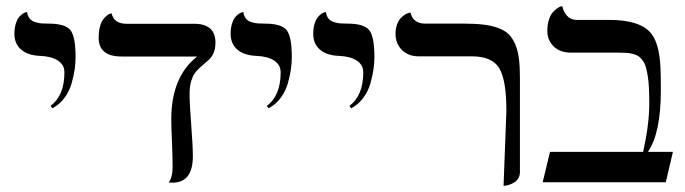

<svg xmlns="http://www.w3.org/2000/svg" viewBox="-20 -598 2249 630"><path d="M151.9 -242.7 146 -250.5Q191.4 -284.2 191.4 -360.8Q191.4 -385.3 170.2 -399.2Q148.9 -413.1 112.3 -414.6Q71.8 -416 49.6 -435.1Q27.3 -454.1 27.3 -486.8Q27.3 -505.9 31.7 -520Q36.1 -534.2 42 -541.3Q47.9 -548.3 54 -552.5Q60.1 -556.6 64.5 -557.6L68.8 -558.6Q70.8 -545.4 77.4 -537.1Q84 -528.8 95.7 -525.4Q107.4 -522 116 -521.2Q124.5 -520.5 139.6 -520.5Q193.4 -520.5 210.7 -499.5Q228 -478.5 228 -410.6Q228 -391.1 225.1 -370.8Q222.2 -350.6 215.1 -325Q208 -299.3 191.7 -277.1Q175.3 -254.9 151.9 -242.7Z M602.1 -291Q602.1 -256.3 607.4 -188.2Q612.8 -120.1 612.8 -85.4Q612.8 1.5 545.4 1.5Q542.5 1.5 538.6 1.2Q534.7 1 533.7 1Q546.4 -17.6 546.4 -49.3Q546.4 -83 544.2 -133.8Q542 -184.6 542 -206.5Q542 -346.2 627 -412.6H379.4Q303.7 -412.6 303.7 -474.1Q303.7 -495.1 308.1 -511Q312.5 -526.9 318.8 -534.7Q325.2 -542.5 331.3 -547.4Q337.4 -552.2 341.8 -553.2L346.2 -554.2Q354 -520 395 -520H616.7Q687 -520 687 -458Q687 -438.5 680.7 -424.1Q674.3 -409.7 665 -401.6Q655.8 -393.6 644.5 -383.8Q633.3 -374 624 -364Q614.7 -354 608.4 -335.2Q602.1 -316.4 602.1 -291Z M861.3 -242.7 855.5 -250.5Q900.9 -284.2 900.9 -360.8Q900.9 -385.3 879.6 -399.2Q858.4 -413.1 821.8 -414.6Q781.2 -416 759 -435.1Q736.8 -454.1 736.8 -486.8Q736.8 -505.9 741.2 -520Q745.6 -534.2 751.5 -541.3Q757.3 -548.3 763.4 -552.5Q769.5 -556.6 773.9 -557.6L778.3 -558.6Q780.3 -545.4 786.9 -537.1Q793.5 -528.8 805.2 -525.4Q816.9 -522 825.4 -521.2Q834 -520.5 849.1 -520.5Q902.8 -520.5 920.2 -499.5Q937.5 -478.5 937.5 -410.6Q937.5 -391.1 934.6 -370.8Q931.6 -350.6 924.6 -325Q917.5 -299.3 901.1 -277.1Q884.8 -254.9 861.3 -242.7Z M1132.3 -242.7 1126.5 -250.5Q1171.9 -284.2 1171.9 -360.8Q1171.9 -385.3 1150.6 -399.2Q1129.4 -413.1 1092.8 -414.6Q1052.2 -416 1030 -435.1Q1007.8 -454.1 1007.8 -486.8Q1007.8 -505.9 1012.2 -520Q1016.6 -534.2 1022.5 -541.3Q1028.3 -548.3 1034.4 -552.5Q1040.5 -556.6 1044.9 -557.6L1049.3 -558.6Q1051.3 -545.4 1057.9 -537.1Q1064.5 -528.8 1076.2 -525.4Q1087.9 -522 1096.4 -521.2Q1105 -520.5 1120.1 -520.5Q1173.8 -520.5 1191.2 -499.5Q1208.5 -478.5 1208.5 -410.6Q1208.5 -391.1 1205.6 -370.8Q1202.6 -350.6 1195.6 -325Q1188.5 -299.3 1172.1 -277.1Q1155.8 -254.9 1132.3 -242.7Z M1632.3 11.7 1641.6 -234.4Q1641.6 -335.9 1617.9 -374.5Q1594.2 -413.1 1529.3 -413.1H1354.5Q1319.8 -413.1 1298.8 -434.1Q1277.8 -455.1 1277.8 -486.8Q1277.8 -504.4 1283 -518.1Q1288.1 -531.7 1295.2 -538.8Q1302.2 -545.9 1309.3 -550.3Q1316.4 -554.7 1321.8 -555.7L1326.7 -557.1Q1335.4 -520.5 1375.5 -520.5H1501.5Q1539.1 -520.5 1565.9 -517.3Q1592.8 -514.2 1614.3 -506.3Q1635.7 -498.5 1648.7 -486.1Q1661.6 -473.6 1670.4 -453.1Q1679.2 -432.6 1682.6 -406.5Q1686 -380.4 1686 -343.8V-33.2Q1686 -21.5 1680.4 -12.5Q1674.8 -3.4 1667 1Q1659.2 5.4 1651.4 8.1Q1643.6 10.7 1638.2 11.2Z M1979 -532.7Q2080.1 -532.7 2116.2 -488.8Q2143.1 -456.1 2147 -379.4Q2148.4 -355 2148.4 -301.8Q2148.4 -161.1 2106 -99.6H2188L2164.6 0H1760.7L1784.7 -99.6H2090.3Q2110.4 -190.4 2110.4 -256.3Q2110.4 -286.1 2109.4 -308.3Q2108.4 -330.6 2105.5 -348.4Q2102.5 -366.2 2099.1 -378.2Q2095.7 -390.1 2089.1 -399.2Q2082.5 -408.2 2075.7 -413.1Q2068.8 -418 2057.6 -420.9Q2046.4 -423.8 2035.4 -424.6Q2024.4 -425.3 2007.8 -425.3H1853.5Q1817.9 -425.3 1796.9 -445.6Q1775.9 -465.8 1775.9 -497.1Q1775.9 -517.1 1781 -533Q1786.1 -548.8 1793.2 -556.9Q1800.3 -564.9 1807.4 -570.1Q1814.5 -575.2 1819.8 -576.7L1824.7 -578.1Q1829.1 -558.6 1841.1 -545.7Q1853 -532.7 1872.1 -532.7Z"/></svg>

Font: Libertinage
Style: l
Weight: 400
Designer: OSP
Foundry: OSP
Version: Version 1.0; 2008; OFL relea